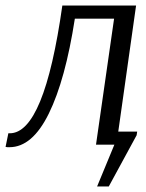

<svg xmlns="http://www.w3.org/2000/svg" viewBox="-21 -520 526 690"><path d="M328 150 390 0H324L389 -453H248Q214 -233 154.5 -112Q95 9 13 9Q9 9 6 9Q3 9 -1 8L9 -41H14Q138 -41 203 -500H468L404 -47H472L470 -34L370 150Z"/></svg>

Font: Arsenal SC
Style: Italic
Weight: 400
Italic angle: -9.10001°
Designer: Andrij Shevchenko
Foundry: Stairsfor
Version: Version 2.001; ttfautohint (v1.8.4.7-5d5b)